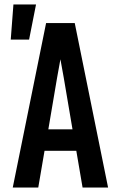

<svg xmlns="http://www.w3.org/2000/svg" viewBox="-20 -838 540 858"><path d="M37 0 186 -735H314L463 0H349L321 -164H179L151 0ZM304 -260 265 -490Q261 -511 257.5 -531.5Q254 -552 250 -573Q246 -552 242.5 -531.5Q239 -511 235 -490L196 -260ZM28 -661 40 -818H141L110 -661Z"/></svg>

Font: Moesevka
Style: Bold
Weight: 700
Monospace: yes
Designer: Belleve Invis
Foundry: Belleve Invis
Version: Version 32.5.0; ttfautohint (v1.8.4)